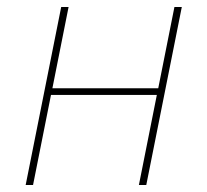

<svg xmlns="http://www.w3.org/2000/svg" viewBox="-20 -526 590 546"><path d="M53 0 154 -506H175L129 -275H430L476 -506H497L396 0H375L426 -256H125L74 0Z"/></svg>

Font: IBM Plex Sans Thin
Style: Italic
Weight: 250
Italic angle: -11.31°
Designer: Mike Abbink, Paul van der Laan, Pieter van Rosmalen
Foundry: Bold Monday
Version: Version 3.201